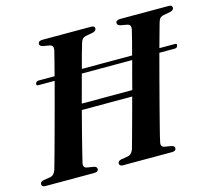

<svg xmlns="http://www.w3.org/2000/svg" viewBox="-101 -823 1054 946"><g transform="rotate(-15 426.5 -350.0)"><path d="M224.5 -63.5Q219 -39.5 239 -35.5L275 -29.5Q289 -25.5 289 -15.5Q289 0 267.5 0H18.5Q0 0 0 -13.5Q-0.5 -26 16 -30L52.5 -36Q73 -40 81.5 -66.5Q88 -89 101 -136Q114 -183 130.5 -243.5Q147 -304 164.2 -368.2Q181.5 -432.5 196.5 -489H113Q101.5 -489 105 -500Q108.5 -511 120 -511H202Q213 -553.5 221.5 -586.2Q230 -619 234 -636.5Q238.5 -659 218.5 -663.5L182.5 -670Q168.5 -674.5 168.5 -684.5Q168.5 -700 192 -700H439Q457 -700 457 -687Q457 -674.5 440 -670L401.5 -662.5Q391 -660 385.5 -654.5Q380 -649 375.5 -635Q370 -617.5 361 -585Q352 -552.5 341 -511H597.5Q609 -553.5 617.2 -586.2Q625.5 -619 629.5 -636.5Q634 -659 614 -663.5L578.5 -670Q564.5 -674 564.5 -684.5Q564.5 -700 587.5 -700H834.5Q852.5 -700 852.5 -687Q852.5 -674.5 836 -670L797.5 -662.5Q787 -660 781.2 -654.5Q775.5 -649 771 -635Q766 -617.5 757 -585Q748 -552.5 736.5 -511H816Q827.5 -511 824 -500Q821 -489 809 -489H730.5Q715 -430.5 697.2 -363.8Q679.5 -297 663.5 -235.2Q647.5 -173.5 635.8 -127.5Q624 -81.5 620.5 -63.5Q614.5 -39.5 635 -35.5L670.5 -29.5Q685 -25.5 685 -15.5Q685 0 663.5 0H414.5Q396 0 396 -13.5Q395.5 -26 412 -30L448.5 -36Q468.5 -40 477.5 -66.5Q483 -86 493.5 -124Q504 -162 517.5 -211.8Q531 -261.5 545.5 -315.5H288.5Q273.5 -258.5 260.2 -206.8Q247 -155 237.5 -117Q228 -79 224.5 -63.5ZM296.5 -346H554Q563.5 -383 573.2 -419.5Q583 -456 592 -489H335Q317 -422 296.5 -346Z"/></g></svg>

Font: Fraunces 72pt S000 SemiBold
Style: Italic
Weight: 600
Italic angle: -16°
Version: Version 1.000; ttfautohint (v1.8.3)